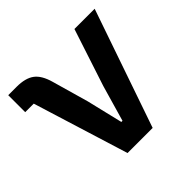

<svg xmlns="http://www.w3.org/2000/svg" viewBox="-135 -661 800 800"><g transform="rotate(-45 265.0 -261.0)"><path d="M189.9 0 59.1 -421.9H8.8V-522H58.1Q109.4 -522 137.2 -501.5Q165 -481 179.2 -430.2L225.1 -269L263.2 -109.9H270L315.9 -269L398.9 -522H518.1L337.9 0Z"/></g></svg>

Font: Anuphan SemiBold
Style: Bold
Weight: 600
Designer: Mike Abbink, Paul van der Laan, Pieter van Rosmalen, Mint Tantisuwanna
Foundry: Bold Monday; Cadson Demak
Version: Version 3.002;hotconv 1.0.109;makeotfexe 2.5.65596